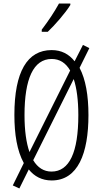

<svg xmlns="http://www.w3.org/2000/svg" viewBox="-20 -1006 569 1081"><path d="M376 -986H312C285 -937 255 -892 215 -839V-827H249C288 -864 348 -932 376 -978ZM478 -358C478 -469 462 -560 428 -624L483 -735L447 -753L400 -661C368 -702 325 -724 271 -724C134 -724 61 -603 61 -359C61 -250 76 -157 114 -88L52 38L89 55L142 -52C173 -13 216 10 271 10C419 10 478 -143 478 -358ZM118 -358C118 -562 168 -674 271 -674C316 -674 350 -652 375 -609L146 -150C128 -201 118 -271 118 -358ZM421 -358C421 -149 371 -40 270 -40C227 -40 192 -62 167 -104L395 -561C412 -510 421 -441 421 -358Z"/></svg>

Font: Noto Sans Display Condensed Light
Style: Regular
Weight: 300
Width: 3
Designer: Monotype Design Team
Foundry: Monotype Imaging Inc.
Version: Version 1.900